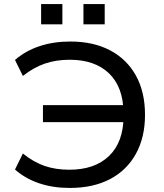

<svg xmlns="http://www.w3.org/2000/svg" viewBox="-20 -919 809 948"><path d="M324 9Q242 9 173.5 -14Q105 -37 54 -82L93 -161Q145 -119 199.5 -100Q254 -81 322 -81Q448 -81 518.5 -149Q589 -217 590 -343L615 -316H192V-400H615L590 -363Q588 -490 518 -557Q448 -624 324 -624Q257 -624 201.5 -605Q146 -586 93 -544L54 -623Q106 -668 175 -691Q244 -714 327 -714Q441 -714 523.5 -670.5Q606 -627 651 -546Q696 -465 696 -352Q696 -241 651 -159.5Q606 -78 523 -34.5Q440 9 324 9ZM392 -799V-899H497V-799ZM183 -799V-899H288V-799Z"/></svg>

Font: Nunito Sans 10pt SemiExpanded Medium
Style: Regular
Weight: 500
Width: 6
Designer: Vernon Adams
Foundry: Vernon Adams
Version: Version 3.101;gftools[0.9.27]